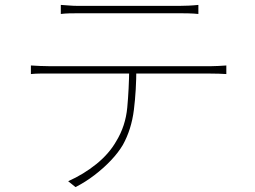

<svg xmlns="http://www.w3.org/2000/svg" viewBox="-20 -733 1040 783"><path d="M228 -713Q247 -712 263 -710.5Q279 -709 302 -709Q318 -709 359 -709Q400 -709 453 -709Q506 -709 559 -709Q612 -709 653 -709Q694 -709 710 -709Q727 -709 749 -710Q771 -711 789 -713V-676Q770 -678 748.5 -678.5Q727 -679 710 -679Q694 -679 653.5 -679Q613 -679 560 -679Q507 -679 454 -679Q401 -679 360 -679Q319 -679 304 -679Q280 -679 262 -678.5Q244 -678 228 -676ZM106 -466Q125 -465 143 -464Q161 -463 184 -463Q195 -463 233.5 -463Q272 -463 328 -463Q384 -463 448.5 -463Q513 -463 577.5 -463Q642 -463 697.5 -463Q753 -463 790.5 -463Q828 -463 838 -463Q854 -463 870.5 -464Q887 -465 903 -466V-431Q889 -432 871.5 -432.5Q854 -433 838 -433Q828 -433 790.5 -433Q753 -433 697.5 -433Q642 -433 577.5 -433Q513 -433 448.5 -433Q384 -433 328 -433Q272 -433 233.5 -433Q195 -433 184 -433Q161 -433 143.5 -433Q126 -433 106 -431ZM536 -455Q536 -365 526 -285Q516 -205 481 -142Q462 -110 432 -78.5Q402 -47 365.5 -19Q329 9 288 30L258 6Q321 -22 373 -64Q425 -106 454 -157Q492 -219 499 -294.5Q506 -370 507 -455Z"/></svg>

Font: Shanggu Sans SC VF
Style: Regular
Weight: 250
Designer: GuiWonder
Version: Version 1.021